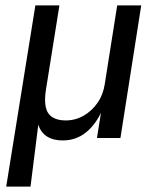

<svg xmlns="http://www.w3.org/2000/svg" viewBox="-20 -511 576 711"><path d="M3 180 111 -491H200L150 -178Q144 -140 149.5 -114.5Q155 -89 174 -77Q193 -65 223 -65Q259 -65 289.5 -82.5Q320 -100 341 -130Q362 -160 368 -200L414 -491H503L426 0H339L355 -100H357Q334 -49 297.5 -20Q261 9 213 9Q174 9 150.5 -8Q127 -25 119 -59H123L93 180Z"/></svg>

Font: Nunito Sans 10pt SemiCondensed Medium
Style: Italic
Weight: 500
Width: 4
Italic angle: -9°
Designer: Vernon Adams
Foundry: Vernon Adams
Version: Version 3.101;gftools[0.9.27]